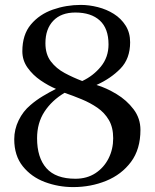

<svg xmlns="http://www.w3.org/2000/svg" viewBox="-20 -758 630 782"><path d="M441 -195Q441 -239 423.5 -269Q406 -299 377 -319Q348 -339 313 -353.5Q278 -368 243 -380Q191 -349 161 -303Q131 -257 131 -195Q131 -116 169 -73Q207 -30 287 -30Q334 -30 368.5 -52.5Q403 -75 422 -112.5Q441 -150 441 -195ZM422 -577Q422 -642 386.5 -674.5Q351 -707 287 -707Q229 -707 197 -673.5Q165 -640 165 -582Q165 -537 187 -508Q209 -479 243.5 -460.5Q278 -442 315 -428Q360 -449 391 -487Q422 -525 422 -577ZM552 -229Q552 -150 513.5 -98.5Q475 -47 412.5 -21.5Q350 4 278 4Q218 4 163 -16.5Q108 -37 73 -80.5Q38 -124 38 -191Q38 -231 56 -268Q74 -305 104 -330Q127 -350 154.5 -366.5Q182 -383 208 -396Q177 -409 145.5 -430.5Q114 -452 92.5 -482Q71 -512 71 -549Q71 -617 106 -658.5Q141 -700 195.5 -719Q250 -738 309 -738Q343 -738 378.5 -729Q414 -720 443.5 -701.5Q473 -683 491.5 -654Q510 -625 510 -586Q510 -519 470.5 -478.5Q431 -438 373 -412Q413 -400 454.5 -375Q496 -350 524 -313Q552 -276 552 -229Z"/></svg>

Font: Kaisei Decol Medium
Style: Regular
Weight: 500
Designer: Font-Kai, 金井和夫
Foundry: KAZUO KANAI
Version: Version 5.003